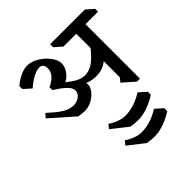

<svg xmlns="http://www.w3.org/2000/svg" viewBox="-315 -1030 1735 1735"><g transform="rotate(-45 552.0 -162.5)"><path d="M944 -688V8H906L793 -92L824 -128V-335Q791 -309 756.5 -297.5Q722 -286 679 -286Q626 -286 573 -308Q575 -296 575 -290Q576 -254 548 -218.5Q520 -183 476 -160Q432 -137 386 -137Q369 -137 345 -139.5Q321 -142 309 -145L88 -340L120 -378L175 -330Q273 -244 349 -244Q396 -246 426.5 -270Q457 -294 457 -330Q457 -360 423 -395Q389 -430 312 -478V-516Q366 -540 394 -573.5Q422 -607 422 -647Q422 -676 408.5 -691.5Q395 -707 370 -707Q337 -707 290.5 -682.5Q244 -658 196 -615L126 -677V-715Q171 -754 218.5 -775.5Q266 -797 307 -797Q358 -797 413 -764.5Q468 -732 505 -683Q542 -634 542 -590Q542 -548 515.5 -509Q489 -470 444 -445Q467 -430 492 -410Q528 -385 557.5 -374.5Q587 -364 614 -364Q667 -364 715 -395.5Q763 -427 824 -503V-686H660L590 -748V-786H1034L1104 -724V-688ZM841 80 911 142V180Q854 217 790 239.5Q726 262 673 262Q623 262 577 254L423 133L453 95Q495 123 536.5 137.5Q578 152 614 152Q672 152 730 133Q788 114 841 80ZM841 290 911 352V390Q854 427 790 449.5Q726 472 673 472Q623 472 577 464L423 343L453 305Q495 333 536.5 347.5Q578 362 614 362Q672 362 730 343Q788 324 841 290Z"/></g></svg>

Font: Inknut Antiqua
Style: Regular
Weight: 400
Designer: Claus Eggers Sørensen
Foundry: Claus Eggers Sørensen
Version: Version 1.003; ttfautohint (v1.8.2) -l 8 -r 50 -G 200 -x 14 